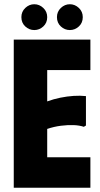

<svg xmlns="http://www.w3.org/2000/svg" viewBox="-20 -887 472 907"><path d="M407 -700V-556H203V-408Q233 -419 265 -425.5Q297 -432 328 -434Q359 -436 386 -433V-294L376 -288Q355 -295 327.5 -296Q300 -297 268 -293Q236 -289 203 -278V-144H407V0H45V-700ZM142 -745Q118 -745 99.5 -762Q81 -779 81 -806Q81 -832 99.5 -849.5Q118 -867 142 -867Q166 -867 184.5 -849.5Q203 -832 203 -806Q203 -779 184.5 -762Q166 -745 142 -745ZM310 -745Q286 -745 267.5 -762Q249 -779 249 -806Q249 -832 267.5 -849.5Q286 -867 310 -867Q334 -867 352.5 -849.5Q371 -832 371 -806Q371 -779 352.5 -762Q334 -745 310 -745Z"/></svg>

Font: Phudu
Style: Bold
Weight: 700
Version: Version 1.005;gftools[0.9.23]